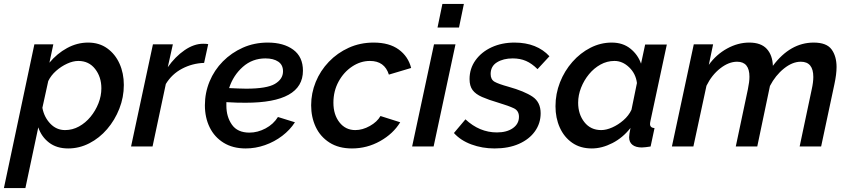

<svg xmlns="http://www.w3.org/2000/svg" viewBox="-65 -750 4347 983"><path d="M111 -523H208L188 -429Q227 -476 278.5 -504Q330 -532 386 -532Q443 -532 484 -502.5Q525 -473 547 -424Q569 -375 569 -315Q569 -252 546 -193.5Q523 -135 483.5 -89Q444 -43 392.5 -16.5Q341 10 284 10Q225 10 186 -20Q147 -50 131 -98L65 213H-45ZM268 -84Q306 -84 339.5 -102.5Q373 -121 398.5 -152Q424 -183 439 -221Q454 -259 454 -298Q454 -356 422 -397Q390 -438 336 -438Q309 -438 278.5 -424Q248 -410 222 -387Q196 -364 182 -335L152 -198Q161 -150 192.5 -117Q224 -84 268 -84Z M718 -523H820L794 -406Q832 -460 880 -493Q928 -526 975 -526Q985 -526 990.5 -525.5Q996 -525 1001 -524L980 -428Q920 -426 867.5 -398.5Q815 -371 784 -320L716 0H606Z M1193 10Q1127 10 1080 -19Q1033 -48 1008.5 -98Q984 -148 984 -211Q984 -275 1008 -333Q1032 -391 1076 -435.5Q1120 -480 1178.5 -506Q1237 -532 1306 -532Q1387 -532 1436.5 -495.5Q1486 -459 1486 -388Q1486 -224 1193 -224Q1173 -224 1148 -224.5Q1123 -225 1094 -227Q1094 -218 1094 -209Q1094 -152 1122.5 -111.5Q1151 -71 1212 -71Q1254 -71 1294.5 -92.5Q1335 -114 1358 -151L1445 -124Q1420 -85 1380 -54.5Q1340 -24 1291.5 -7Q1243 10 1193 10ZM1294 -451Q1227 -451 1178 -407.5Q1129 -364 1108 -299Q1133 -298 1154.5 -297Q1176 -296 1195 -296Q1301 -296 1342.5 -320.5Q1384 -345 1384 -385Q1384 -418 1359.5 -434.5Q1335 -451 1294 -451Z M1737 10Q1669 10 1622 -20Q1575 -50 1551.5 -100Q1528 -150 1528 -211Q1528 -273 1551.5 -330.5Q1575 -388 1618.5 -433.5Q1662 -479 1720.5 -505.5Q1779 -532 1848 -532Q1928 -532 1976.5 -496.5Q2025 -461 2040 -402L1926 -368Q1904 -438 1829 -438Q1781 -438 1738 -409.5Q1695 -381 1668.5 -332.5Q1642 -284 1642 -224Q1642 -163 1673 -123.5Q1704 -84 1754 -84Q1791 -84 1828.5 -105Q1866 -126 1883 -156L1984 -124Q1948 -65 1881 -27.5Q1814 10 1737 10Z M2200 -730H2310L2285 -609H2175ZM2157 -523H2267L2155 0H2045Z M2467 10Q2404 10 2348.5 -10.5Q2293 -31 2259 -69L2318 -139Q2390 -72 2479 -72Q2530 -72 2561 -94Q2592 -116 2592 -152Q2592 -183 2566 -195.5Q2540 -208 2487 -224Q2436 -239 2403 -253.5Q2370 -268 2354.5 -289Q2339 -310 2339 -345Q2339 -399 2369.5 -441.5Q2400 -484 2452 -508Q2504 -532 2569 -532Q2627 -532 2672 -514Q2717 -496 2748 -462L2687 -396Q2658 -425 2628 -438Q2598 -451 2560 -451Q2512 -451 2479.5 -431Q2447 -411 2447 -371Q2447 -343 2467 -331.5Q2487 -320 2538 -306Q2620 -283 2661.5 -255Q2703 -227 2703 -170Q2703 -119 2674 -78Q2645 -37 2592 -13.5Q2539 10 2467 10Z M2965 10Q2906 10 2864.5 -19Q2823 -48 2801 -97Q2779 -146 2779 -206Q2779 -270 2802 -328.5Q2825 -387 2865.5 -433Q2906 -479 2958 -505.5Q3010 -532 3067 -532Q3124 -532 3162.5 -501Q3201 -470 3217 -424L3238 -522H3349L3265 -130Q3264 -125 3263.5 -121.5Q3263 -118 3263 -115Q3263 -96 3286 -94L3266 0Q3252 2 3241 3.5Q3230 5 3221 5Q3190 5 3173 -8.5Q3156 -22 3156 -47Q3156 -62 3163 -95Q3124 -45 3070.5 -17.5Q3017 10 2965 10ZM3013 -84Q3039 -84 3069.5 -97.5Q3100 -111 3127 -134.5Q3154 -158 3168 -188L3196 -325Q3190 -373 3156 -405.5Q3122 -438 3081 -438Q3043 -438 3009.5 -419.5Q2976 -401 2950.5 -370Q2925 -339 2910 -301Q2895 -263 2895 -224Q2895 -165 2927 -124.5Q2959 -84 3013 -84Z M3487 -523H3586L3564 -418Q3602 -471 3657.5 -501.5Q3713 -532 3771 -532Q3831 -532 3860.5 -500Q3890 -468 3892 -413Q3981 -532 4101 -532Q4167 -532 4192.5 -497Q4218 -462 4218 -407Q4218 -370 4207 -319L4139 0H4029L4091 -293Q4099 -329 4099 -356Q4099 -434 4035 -434Q3992 -434 3948.5 -399Q3905 -364 3877 -310L3812 0H3702L3764 -293Q3772 -331 3772 -357Q3772 -434 3709 -434Q3666 -434 3622.5 -400Q3579 -366 3552 -311L3485 0H3375Z"/></svg>

Font: Raleway SemiBold
Style: Italic
Weight: 600
Italic angle: -12°
Designer: Matt McInerney, Pablo Impallari, Rodrigo Fuenzalida
Foundry: Matt McInerney, Pablo Impallari, Rodrigo Fuenzalida
Version: Version 4.026